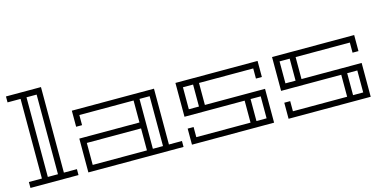

<svg xmlns="http://www.w3.org/2000/svg" viewBox="-69 -1052 2798 1409"><g transform="rotate(-15 1330.0 -347.5)"><path d="M286 -45H385V0H20V-45H119V-650H20V-695H286ZM241 -650H164V-45H241Z M1084 -45H1183V0H460V-257H917V-424H505V-347H460V-469H1084ZM917 -45V-212H505V-45ZM1039 -424H962V-45H1039Z M1871 -469V-347H1826V-424H1414V-257H1871V0H1247V-122H1292V-45H1704V-212H1247V-469ZM1749 -212V-45H1826V-212ZM1369 -424H1292V-257H1369Z M2605 -469V-347H2560V-424H2148V-257H2605V0H1981V-122H2026V-45H2438V-212H1981V-469ZM2483 -212V-45H2560V-212ZM2103 -424H2026V-257H2103Z"/></g></svg>

Font: Geostar
Style: Regular
Weight: 400
Designer: Joe Prince
Foundry: Joe Prince
Version: Version 1.002